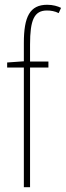

<svg xmlns="http://www.w3.org/2000/svg" viewBox="-20 -785 276 805"><path d="M183 -502V-527H106V-598C106 -701 123 -741 177 -741C193 -741 211 -738 226 -730L236 -752C222 -759 202 -765 178 -765C105 -765 80 -715 80 -605V-528L10 -523V-502H80V0H106V-502Z"/></svg>

Font: Noto Sans Myanmar ExtraCondensed Thin
Style: Regular
Weight: 100
Width: 2
Designer: Monotype Design Team
Foundry: Monotype Imaging Inc.
Version: Version 2.107